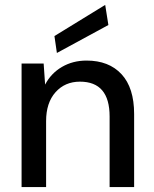

<svg xmlns="http://www.w3.org/2000/svg" viewBox="-20 -763 627 783"><path d="M68 0V-504H158L164 -418Q188 -464 232.5 -490Q277 -516 333 -516Q424 -516 475.5 -460.5Q527 -405 527 -298V0H427V-288Q427 -430 306 -430Q245 -430 206.5 -387Q168 -344 168 -269V0ZM212 -547 202 -616 409 -743 422 -661Z"/></svg>

Font: AWOL-DM Medium
Style: Regular
Weight: 500
Designer: Colophon Foundry, Jonny Pinhorn, Mikhail Sharanda
Foundry: Colophon Foundry
Version: Version 1.000;Glyphs 3.2.3 (3260)